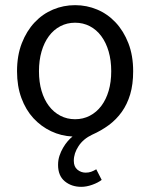

<svg xmlns="http://www.w3.org/2000/svg" viewBox="-20 -518 582 744"><path d="M295 206Q257 206 231 184.5Q205 163 205 121Q205 102 210.5 85.5Q216 69 224.5 54.5Q233 40 242.5 29Q252 18 261 11Q217 9 178 -9.5Q139 -28 109.5 -60Q80 -92 63 -138Q46 -184 46 -242Q46 -303 64.5 -350.5Q83 -398 114 -431Q145 -464 185.5 -481Q226 -498 271 -498Q316 -498 356.5 -481Q397 -464 428 -431Q459 -398 477.5 -350.5Q496 -303 496 -242Q496 -191 484.5 -152.5Q473 -114 452 -84.5Q431 -55 402 -33.5Q373 -12 337 4Q303 20 284.5 48Q266 76 266 105Q266 128 280 139.5Q294 151 312 151Q324 151 333.5 147.5Q343 144 353 138L374 179Q360 190 337.5 198Q315 206 295 206ZM271 -56Q302 -56 328 -69.5Q354 -83 372.5 -107.5Q391 -132 401 -166Q411 -200 411 -242Q411 -284 401 -318.5Q391 -353 372.5 -378Q354 -403 328 -416.5Q302 -430 271 -430Q240 -430 214 -416.5Q188 -403 169.5 -378Q151 -353 141 -318.5Q131 -284 131 -242Q131 -200 141 -166Q151 -132 169.5 -107.5Q188 -83 214 -69.5Q240 -56 271 -56Z"/></svg>

Font: SourceSansPro
Style: Book
Weight: 400
Designer: Paul D. Hunt
Foundry: Adobe Systems Incorporated
Version: Version 2.021;PS 2.000;hotconv 1.0.86;makeotf.lib2.5.63406